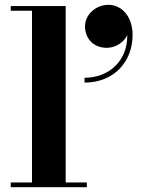

<svg xmlns="http://www.w3.org/2000/svg" viewBox="-20 -775 597 795"><path d="M332 -666C332 -618 364.5 -577 422.5 -577C460.5 -577 494.5 -602 507 -630C508.5 -522 430 -453 330 -453V-433C452.5 -433 529 -520.5 529 -630C529 -708 483 -755 429 -755C376 -755 332 -714 332 -666ZM24.5 -19.5V0H339.5V-19.5H252V-750H24.5V-730.5H112.5V-19.5Z"/></svg>

Font: Bodoni* 11pt
Style: Bold
Weight: 700
Version: Version 2.3